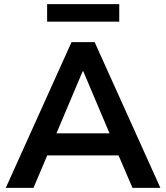

<svg xmlns="http://www.w3.org/2000/svg" viewBox="-20 -909 803 929"><path d="M8 0 326 -705H438L756 0H621L536 -198L592 -157H170L226 -198L142 0ZM380 -564 240 -233 214 -264H548L523 -233L383 -564ZM208 -804V-889H557V-804Z"/></svg>

Font: Nunito Sans 10pt
Style: Bold
Weight: 700
Designer: Vernon Adams
Foundry: Vernon Adams
Version: Version 3.101;gftools[0.9.27]